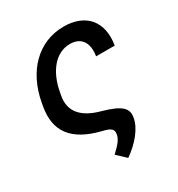

<svg xmlns="http://www.w3.org/2000/svg" viewBox="-174 -669 899 967"><g transform="rotate(-30 275.0 -185.0)"><path d="M338.1 -552.6C189.6 -552.6 80.6 -441.4 51.1 -273.1L47.9 -255.3C24.1 -121.1 87.7 -38.7 240.1 -0.7C290.5 11.4 303.6 21.3 299.4 50.4C295.8 74.6 280.9 95.2 238.6 134.9L290.1 183.2C350.5 140.6 404.8 81 414.8 19.9C422.6 -27.3 400.9 -57.9 289.1 -88.8C184.7 -117.2 139.2 -173.7 153.8 -255.3L157 -273.1C176.8 -385.3 238.3 -460.9 321.7 -460.9C384.9 -460.9 418 -418 405.5 -340.9H513.8C535.5 -472.3 465.6 -552.6 338.1 -552.6Z"/></g></svg>

Font: Margiela Sans Medium
Style: Italic
Weight: 500
Italic angle: -9.39999°
Designer: Stefan Endress, Andreas Faust
Version: Version 1.100;FEAKit 1.0